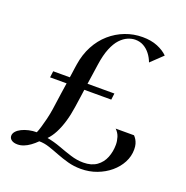

<svg xmlns="http://www.w3.org/2000/svg" viewBox="-134 -875 972 1004"><g transform="rotate(20 352.0 -373.0)"><path d="M422 7Q383.5 7 349.8 -2.2Q316 -11.5 285.2 -23.5Q254.5 -35.5 226 -45Q197.5 -54.5 169.5 -54.5Q153 -38 136 -25.8Q119 -13.5 101.8 -6.8Q84.5 0 67 0Q45.5 0 33.5 -9Q21.5 -18 21.5 -31.5Q21.5 -45 31.8 -56.5Q42 -68 59.2 -76.5Q76.5 -85 97.8 -89.8Q119 -94.5 141 -94.5Q146.5 -106.5 153.2 -128.8Q160 -151 166.8 -179Q173.5 -207 178 -236Q180.5 -253.5 184.2 -279.8Q188 -306 192 -334.8Q196 -363.5 200 -388H108L112.5 -423.5H205Q207 -436.5 208.8 -449Q210.5 -461.5 212.2 -474Q214 -486.5 216 -499Q225 -557.5 250 -604.2Q275 -651 312.5 -683.8Q350 -716.5 395.8 -734Q441.5 -751.5 491.5 -751.5Q539.5 -751.5 575.2 -736.8Q611 -722 632.5 -700L567.5 -638Q558.5 -662.5 543.2 -682.2Q528 -702 507.2 -713.8Q486.5 -725.5 460.5 -725.5Q441 -725.5 419.5 -716.5Q398 -707.5 378.2 -686.5Q358.5 -665.5 343.2 -628.5Q328 -591.5 320 -536Q316 -508 311.8 -479.8Q307.5 -451.5 303.5 -423.5H453L448.5 -388H298.5Q297 -375.5 293.5 -351.5Q290 -327.5 284 -286.5Q277.5 -241.5 266 -203Q254.5 -164.5 238.8 -134.5Q223 -104.5 204 -85.5Q242.5 -78.5 279.2 -64.8Q316 -51 351.8 -39.8Q387.5 -28.5 423 -28.5Q468 -28.5 496.8 -49Q525.5 -69.5 538.8 -103Q552 -136.5 552 -174.5Q552 -195 545.5 -216Q539 -237 522 -253.5H624Q631 -246.5 637 -236.8Q643 -227 646.8 -214Q650.5 -201 650.5 -183.5Q650.5 -145.5 632.5 -111.2Q614.5 -77 583 -50.5Q551.5 -24 510.2 -8.5Q469 7 422 7Z"/></g></svg>

Font: Merriweather 144pt
Style: Italic
Weight: 400
Italic angle: -7.8°
Version: Version 2.101